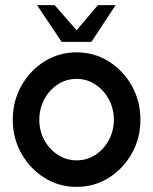

<svg xmlns="http://www.w3.org/2000/svg" viewBox="-20 -719 600 752"><path d="M280 13Q211 13 154.2 -22.5Q97.5 -58 63.8 -117.8Q30 -177.5 30 -250Q30 -323 63.8 -383Q97.5 -443 154.2 -478.5Q211 -514 280 -514Q349 -514 405.8 -478.5Q462.5 -443 496.2 -383Q530 -323 530 -250Q530 -177.5 496.2 -117.8Q462.5 -58 405.8 -22.5Q349 13 280 13ZM280 -91Q321.5 -91 354.5 -113Q387.5 -135 406.8 -171.2Q426 -207.5 426 -250Q426 -293.5 406.2 -330Q386.5 -366.5 353.5 -388.2Q320.5 -410 280 -410Q239 -410 205.8 -388Q172.5 -366 153.2 -329.5Q134 -293 134 -250Q134 -205.5 154 -169.5Q174 -133.5 207.2 -112.2Q240.5 -91 280 -91ZM221.5 -555 125 -699H194L280 -600.5L363.5 -699H433L338 -555Z"/></svg>

Font: Urbanist SemiBold
Style: Regular
Weight: 600
Designer: Corey Hu
Foundry: Corey Hu
Version: Version 1.321; ttfautohint (v1.8.4.7-5d5b)